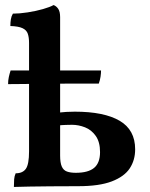

<svg xmlns="http://www.w3.org/2000/svg" viewBox="-20 -737 592 760"><path d="M35 3Q35 -15 36 -27.5Q37 -40 42 -51Q70 -51 82.5 -69Q95 -87 95 -138V-567Q95 -589 90 -603.5Q85 -618 69 -625.5Q53 -633 21 -634Q21 -648 23 -660.5Q25 -673 31 -683Q57 -683 89.5 -688Q122 -693 150 -701Q178 -709 192 -717Q203 -713 210.5 -702Q218 -691 218 -669V-121Q218 -93 224.5 -78Q231 -63 245 -58Q259 -53 280 -53Q329 -53 352.5 -72.5Q376 -92 376 -135Q376 -175 359 -199Q342 -223 316.5 -233Q291 -243 265 -243Q258 -243 240 -242.5Q222 -242 208 -240V-291Q225 -293 242.5 -294Q260 -295 276 -295Q392 -295 453.5 -259Q515 -223 515 -146Q515 -103 493.5 -70.5Q472 -38 422.5 -19Q373 0 290 0Q226 0 179 0.5Q132 1 97 1.5Q62 2 35 3ZM12 -404Q12 -419 15 -432.5Q18 -446 22 -458H380Q380 -447 378 -433.5Q376 -420 371 -406Q356 -406 322 -406Q288 -406 245 -406Q202 -406 157 -405.5Q112 -405 73.5 -404.5Q35 -404 12 -404Z"/></svg>

Font: Vollkorn SemiBold
Style: Regular
Weight: 600
Designer: Friedrich Althausen
Foundry: Friedrich Althausen
Version: Version 5.000